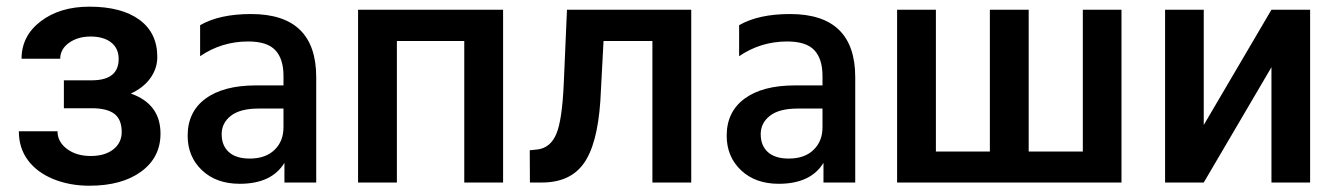

<svg xmlns="http://www.w3.org/2000/svg" viewBox="-20 -558 4091 587"><path d="M460.9 -383.8Q460.9 -457.5 406.2 -497.6Q351.6 -537.6 253.4 -537.6Q163.1 -537.6 104.5 -492.9Q45.9 -448.2 45.9 -378.4H164.1Q164.1 -407.7 190.9 -427Q217.8 -446.3 256.8 -446.3Q296.9 -446.3 319.8 -428.2Q342.8 -410.2 342.8 -377.9Q342.8 -313.5 263.2 -312.5H175.3V-227.1H260.3Q307.1 -227.1 329.6 -210Q352.1 -192.9 352.1 -154.3Q352.1 -121.6 326.4 -101.3Q300.8 -81.1 257.3 -81.1Q213.4 -81.1 184.6 -102.8Q155.8 -124.5 155.8 -156.7H37.6Q37.6 -105.5 65.4 -68.1Q93.3 -30.8 143.1 -10.5Q192.9 9.8 253.4 9.8Q352.5 9.8 411.6 -33.4Q470.7 -76.7 470.7 -149.4Q470.7 -240.2 379.9 -272Q418.5 -289.6 439.7 -319.1Q460.9 -348.6 460.9 -383.8Z M846.7 -226.1V-168.9Q846.7 -126 819.1 -99.6Q791.5 -73.2 743.7 -73.2Q701.7 -73.2 679.7 -93Q657.7 -112.8 657.7 -147.9Q657.7 -182.1 686 -204.1Q714.4 -226.1 770.5 -226.1ZM591.8 -386.2Q657.7 -431.2 738.8 -431.2Q796.9 -431.2 821.8 -404.5Q846.7 -377.9 846.7 -326.2V-296.9H762.7Q663.6 -296.9 608.6 -256.6Q553.7 -216.3 553.7 -143.1Q553.7 -79.1 597.4 -37.6Q641.1 3.9 712.9 3.9Q810.5 3.9 849.6 -60.1V0H946.8V-321.8Q946.8 -515.1 747.6 -515.1Q650.9 -515.1 591.8 -481Z M1518.1 0V-528.3H1074.7V0H1193.4V-432.6H1399.4V0Z M2093.3 -528.3H1713.4L1703.6 -302.7Q1698.7 -190.9 1680.9 -148.7Q1663.1 -106.4 1624 -101.1L1599.6 -98.6L1600.1 0H1636.7Q1722.7 0 1764.4 -57.9Q1806.2 -115.7 1815.4 -248.5L1825.2 -432.6H1974.6V0H2093.3Z M2494.6 -226.1V-168.9Q2494.6 -126 2467 -99.6Q2439.5 -73.2 2391.6 -73.2Q2349.6 -73.2 2327.6 -93Q2305.7 -112.8 2305.7 -147.9Q2305.7 -182.1 2334 -204.1Q2362.3 -226.1 2418.5 -226.1ZM2239.7 -386.2Q2305.7 -431.2 2386.7 -431.2Q2444.8 -431.2 2469.7 -404.5Q2494.6 -377.9 2494.6 -326.2V-296.9H2410.6Q2311.5 -296.9 2256.6 -256.6Q2201.7 -216.3 2201.7 -143.1Q2201.7 -79.1 2245.4 -37.6Q2289.1 3.9 2360.8 3.9Q2458.5 3.9 2497.6 -60.1V0H2594.7V-321.8Q2594.7 -515.1 2395.5 -515.1Q2298.8 -515.1 2239.7 -481Z M2841.3 -528.3H2722.7V0H3408.7V-528.3H3290.5V-94.7H3125V-528.3H3006.3V-94.7H2841.3Z M3867.2 -528.3 3660.2 -175.8V-528.3H3542V0H3660.2L3867.2 -352.5V0H3985.4V-528.3Z"/></svg>

Font: FAU Chimera Medium
Style: Regular
Weight: 500
Version: Version 1.002;hotconv 1.0.117;makeotfexe 2.5.65602